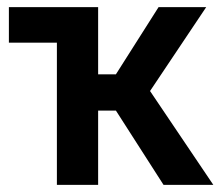

<svg xmlns="http://www.w3.org/2000/svg" viewBox="-20 -520 625 540"><path d="M5 -500H256V-311H306L426 -500H560L402 -264L580 0H440L306 -209H256V0H140V-400H5Z"/></svg>

Font: Retni Sans
Style: Bold
Weight: 700
Designer: Vitaly Kuzmin
Foundry: ParaType Ltd.
Version: Version 1.00;March 2, 2019;FontCreator 11.5.0.2425 64-bit; t